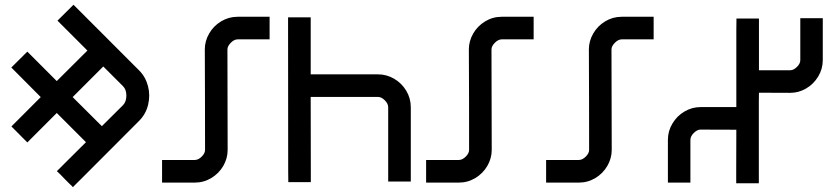

<svg xmlns="http://www.w3.org/2000/svg" viewBox="-20 -757 3469 796"><path d="M284.7 -737.3 556.6 -465.3Q583.5 -438.5 593.5 -400.1Q603.5 -361.8 594 -322.5Q584.5 -283.2 555.7 -254.9L315.4 -14.2Q313.5 -12.2 305.2 -4.2Q296.9 3.9 292.2 8.8Q287.6 13.7 282.2 19Q279.3 14.6 269.5 6.3Q255.4 -7.3 249 -14.2Q230 -34.7 215.8 -47.4L249 -80.6L336.4 -167.5L215.3 -288.6L93.3 -166.5Q76.7 -183.1 60.3 -199.7Q43.9 -216.3 27.3 -232.9L60.1 -265.6L148.9 -354.5L60.1 -443.8L26.9 -477.1Q43.5 -493.7 60.1 -510Q76.7 -526.4 93.3 -543L215.3 -420.9L342.3 -547.4L218.3 -671.4ZM402.3 -233.9 489.7 -320.8Q503.9 -335 503.9 -360.8Q503.9 -385.7 490.2 -399.4L408.2 -481.4L281.2 -354.5Z M651.9 -93.8H787.6Q802.2 -93.8 816.2 -107.7Q830.1 -121.6 830.1 -135.3Q830.1 -259.8 829.8 -343.8Q829.6 -427.7 829.1 -552.2Q829.1 -586.9 847.2 -618.2Q865.2 -649.4 896.7 -668.5Q928.2 -687.5 965.3 -687.5H1097.7V-593.8H965.3Q950.7 -593.8 936.8 -579.6Q922.9 -565.4 922.9 -552.2Q922.9 -427.7 923.3 -343.8Q923.8 -259.8 923.8 -135.3Q923.8 -100.6 905.8 -69.3Q887.7 -38.1 856.2 -19Q824.7 0 787.6 0H651.9Z M1175.3 -2Q1175.3 -25.4 1174.8 -48.8L1174.3 -638.2V-685.1H1268.1V-638.7V-448.7H1547.9Q1582.5 -448.7 1613.8 -430.7Q1645 -412.6 1664.1 -381.1Q1683.1 -349.6 1683.1 -312.5V-4.4H1589.4V-312.5Q1589.4 -327.1 1575.4 -341.1Q1561.5 -355 1547.9 -355H1268.1V-343.8Q1268.1 -147 1268.6 -48.8V-2Z M1746.6 -93.8H1882.3Q1897 -93.8 1910.9 -107.7Q1924.8 -121.6 1924.8 -135.3Q1924.8 -259.8 1924.6 -343.8Q1924.3 -427.7 1923.8 -552.2Q1923.8 -586.9 1941.9 -618.2Q1960 -649.4 1991.5 -668.5Q2022.9 -687.5 2060.1 -687.5H2192.4V-593.8H2060.1Q2045.4 -593.8 2031.5 -579.6Q2017.6 -565.4 2017.6 -552.2Q2017.6 -427.7 2018.1 -343.8Q2018.6 -259.8 2018.6 -135.3Q2018.6 -100.6 2000.5 -69.3Q1982.4 -38.1 1950.9 -19Q1919.4 0 1882.3 0H1746.6Z M2244.1 -93.8H2379.9Q2394.5 -93.8 2408.4 -107.7Q2422.4 -121.6 2422.4 -135.3Q2422.4 -259.8 2422.1 -343.8Q2421.9 -427.7 2421.4 -552.2Q2421.4 -586.9 2439.5 -618.2Q2457.5 -649.4 2489 -668.5Q2520.5 -687.5 2557.6 -687.5H2689.9V-593.8H2557.6Q2543 -593.8 2529.1 -579.6Q2515.1 -565.4 2515.1 -552.2Q2515.1 -427.7 2515.6 -343.8Q2516.1 -259.8 2516.1 -135.3Q2516.1 -100.6 2498 -69.3Q2480 -38.1 2448.5 -19Q2417 0 2379.9 0H2244.1Z M2749 0V-177.2Q2749 -213.9 2768.1 -245.4Q2787.1 -276.9 2818.1 -294.9Q2849.1 -313 2883.8 -313H3030.8H3032.7V-338.9V-633.8Q3032.7 -642.1 3033 -657.2Q3033.2 -672.4 3033.2 -680.2H3126.5V-657.2V-633.3V-465.8Q3178.7 -465.3 3256.3 -465.8Q3270 -465.8 3283.9 -479.5Q3297.9 -493.2 3297.9 -507.8V-681.6H3391.1V-507.8Q3391.1 -471.2 3372.1 -439.7Q3353 -408.2 3322 -390.1Q3291 -372.1 3256.3 -372.1Q3178.7 -372.1 3126.5 -372.6Q3126.5 -356 3126 -338.4V-43.9V-20.5V2.9H3032.2V-21V-43.9Q3032.2 -109.9 3032.7 -219.2H3030.3Q2969.2 -219.7 2883.8 -219.7Q2870.6 -219.7 2856.4 -205.8Q2842.3 -191.9 2842.3 -177.2V0Z"/></svg>

Font: GokturkKurgu
Style: Regular
Weight: 400
Designer: facebook.com/biligbitig
Foundry: facebook.com/biligbitig
Version: Version 1.0